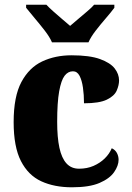

<svg xmlns="http://www.w3.org/2000/svg" viewBox="-20 -786 559 816"><path d="M286 10Q211 10 155.5 -15.5Q100 -41 69 -101.5Q38 -162 38 -267Q38 -376 71 -437.5Q104 -499 159.5 -525Q215 -551 284 -551Q361 -551 405 -535Q449 -519 467.5 -495Q486 -471 486 -444Q486 -424 476 -401Q466 -378 434 -362.5Q402 -347 337 -347Q337 -383 332.5 -414Q328 -445 318 -464Q308 -483 290 -483Q269 -483 254.5 -464Q240 -445 231.5 -398Q223 -351 223 -268Q223 -202 232.5 -158Q242 -114 262.5 -91.5Q283 -69 316 -69Q350 -69 377.5 -81Q405 -93 425 -112.5Q445 -132 455 -156Q470 -149 477 -135.5Q484 -122 484 -107Q484 -82 465 -54.5Q446 -27 403 -8.5Q360 10 286 10ZM201 -606Q191 -629 170.5 -655.5Q150 -682 128 -708Q106 -734 91 -753V-766H177Q187 -755 205.5 -738.5Q224 -722 244 -705Q264 -688 278 -676Q292 -688 312 -705Q332 -722 351.5 -738.5Q371 -755 380 -766H466V-753Q452 -734 429.5 -708Q407 -682 386.5 -655.5Q366 -629 356 -606Z"/></svg>

Font: Noto Serif Khmer SemiCondensed Black
Style: Regular
Weight: 900
Width: 4
Designer: Danh Hong and the Monotype Design Team
Foundry: Monotype Imaging Inc.
Version: Version 2.004